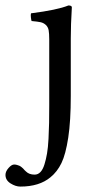

<svg xmlns="http://www.w3.org/2000/svg" viewBox="-68 -462 360 705"><path d="M112.8 -316.9Q112.8 -339.4 110.6 -351.1Q108.4 -362.8 100.3 -370.4Q92.3 -377.9 81.3 -380.4Q70.3 -382.8 47.9 -384.8Q46.4 -389.6 45.4 -398.9Q44.4 -408.2 45.9 -413.1Q142.1 -425.3 183.1 -441.9Q195.8 -441.9 195.8 -435.1Q191.9 -370.6 191.9 -320.8V-109.9Q191.9 -18.1 182.6 43.2Q173.3 104.5 157.7 136.7Q142.1 168.9 117.2 189Q76.2 223.1 6.8 223.1Q-10.7 223.1 -29.3 211.4Q-47.9 199.7 -47.9 180.2Q-47.9 167.5 -36.6 154.8Q-25.4 142.1 -16.1 142.1Q-10.7 142.1 -5.6 143.6Q-0.5 145 2.9 146.5Q6.3 147.9 10.7 151.4Q15.1 154.8 16.8 156.7Q18.6 158.7 22.5 163.1L27.8 168Q39.1 179.2 59.1 179.2Q71.3 179.2 80.3 169.9Q89.4 160.6 95.2 141.8Q101.1 123 104.7 101.6Q108.4 80.1 110.1 48.1Q111.8 16.1 112.3 -11Q112.8 -38.1 112.8 -76.2Z"/></svg>

Font: Linux Libertine G
Style: Regular
Weight: 400
Designer: Philipp H. Poll
Foundry: Philipp H. Poll
Version: Version 4.7.5